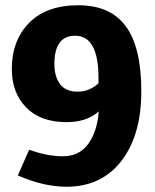

<svg xmlns="http://www.w3.org/2000/svg" viewBox="-20 -560 590 731"><path d="M233 151Q146 151 48 108L91 10Q159 35 220 35Q281 35 315.5 -11.5Q350 -58 356 -136Q311 -95 233 -95Q134 -95 79.5 -151Q25 -207 25 -297Q25 -406 91 -473Q157 -540 278.5 -540Q400 -540 459 -460Q518 -380 518 -212.5Q518 -45 442 53Q366 151 233 151ZM266 -424Q187 -424 187 -316Q187 -269 208.5 -240Q230 -211 275.5 -211Q321 -211 355 -243V-263Q355 -424 266 -424Z"/></svg>

Font: Magra
Style: Bold
Weight: 600
Designer: Viviana Monsalve
Foundry: Viviana Monsalve
Version: Version 1.001